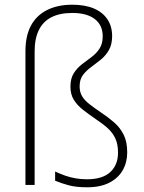

<svg xmlns="http://www.w3.org/2000/svg" viewBox="-20 -785 610 815"><path d="M456 -632Q456 -596 442 -572Q428 -548 407.5 -531.5Q387 -515 366.5 -500Q346 -485 332 -466.5Q318 -448 318 -418Q318 -394 328.5 -376.5Q339 -359 359.5 -343Q380 -327 411 -306Q441 -286 465.5 -264.5Q490 -243 505 -213Q520 -183 520 -138Q520 -96 501 -62.5Q482 -29 444 -9.5Q406 10 350 10Q303 10 271.5 1.5Q240 -7 214 -18V-57Q235 -47 256.5 -39.5Q278 -32 301 -28Q324 -24 349 -24Q415 -24 448 -54.5Q481 -85 481 -137Q481 -173 469.5 -197.5Q458 -222 437 -241Q416 -260 387 -279Q355 -301 331 -320Q307 -339 293 -362Q279 -385 279 -417Q279 -452 293 -474Q307 -496 327.5 -512Q348 -528 368 -542.5Q388 -557 402 -578Q416 -599 416 -631Q416 -678 382.5 -704Q349 -730 287 -730Q234 -730 198.5 -712Q163 -694 145 -657.5Q127 -621 127 -567V0H88V-567Q88 -633 111.5 -676.5Q135 -720 180 -742.5Q225 -765 287 -765Q341 -765 378.5 -749Q416 -733 436 -703Q456 -673 456 -632Z"/></svg>

Font: Noto Sans Armenian ExtraLight
Style: Regular
Weight: 250
Designer: Monotype Design Team
Foundry: Monotype Imaging Inc.
Version: Version 2.007